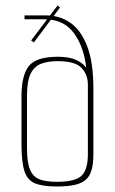

<svg xmlns="http://www.w3.org/2000/svg" viewBox="-20 -676 418 697"><path d="M186 1Q135 1 107 -10.5Q79 -22 68.5 -55.5Q58 -89 58 -154V-326Q58 -403 85 -436.5Q112 -470 190 -470Q231 -470 257.5 -458Q284 -446 298 -423L294 -421Q287 -501 250 -553.5Q213 -606 142 -606H69V-620H148Q196 -620 234.5 -594Q273 -568 296 -509.5Q319 -451 319 -354V-116Q319 -83 313 -60.5Q307 -38 292.5 -24.5Q278 -11 252 -5Q226 1 186 1ZM186 -16Q253 -16 276 -38Q299 -60 299 -116V-369Q299 -405 276 -429.5Q253 -454 189 -454Q154 -454 129 -444.5Q104 -435 91 -408Q78 -381 78 -328V-137Q78 -86 89 -60Q100 -34 123.5 -25Q147 -16 186 -16ZM103 -522 93 -529 189 -656 198 -649Z"/></svg>

Font: Smooch Sans Thin Thin
Style: Regular
Weight: 250
Version: Version 1.010